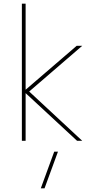

<svg xmlns="http://www.w3.org/2000/svg" viewBox="-20 -770 540 1050"><path d="M139.6 -269.5 429.7 0H401.4L120.1 -260.7V0H99.6V-750H120.1V-279.3L399.4 -519.5H429.7ZM203.1 259.8 276.4 59.6H296.9L223.6 259.8Z"/></svg>

Font: Mgen+ 1m thin
Style: Regular
Weight: 100
Designer: [Source Han Sans]
Ryoko NISHIZUKA  (kana & ideographs); Paul D. Hunt (Latin, Greek & Cyrillic); Wenlong ZHANG  (bopomofo
Version: Version 1.059.20150602